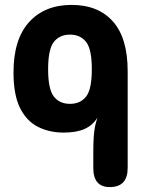

<svg xmlns="http://www.w3.org/2000/svg" viewBox="-20 -532 594 782"><path d="M427 230Q360 230 360 152V94Q360 55 361.5 30Q363 5 366.5 -14Q370 -33 377 -53Q358 -22 325 -7Q292 8 239 8Q180 8 133.5 -16Q87 -40 61 -93.5Q35 -147 35 -237Q35 -372 98.5 -442Q162 -512 272 -512Q380 -512 440 -444.5Q500 -377 500 -242V152Q500 230 427 230ZM265 -109Q307 -109 330.5 -138.5Q354 -168 354 -250Q354 -332 330.5 -361.5Q307 -391 265 -391Q223 -391 199.5 -361.5Q176 -332 176 -250Q176 -168 199.5 -138.5Q223 -109 265 -109Z"/></svg>

Font: Madimi One
Style: Regular
Weight: 400
Designer: Taurai Valerie Mtake, Mirko Velimirovic
Foundry: TaVaTake
Version: Version 1.000; ttfautohint (v1.8.4.7-5d5b)